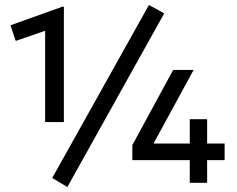

<svg xmlns="http://www.w3.org/2000/svg" viewBox="-20 -737 955 774"><path d="M162 -245V-613L43.5 -572L22 -635L231.5 -710H237.5V-245ZM745 0V-91.5H513.5V-152L678 -455H760.5L599 -158.5H745V-256.5H815V-158.5H885.5V-91.5H815V0ZM251.5 17 190.5 -19.5 580.5 -717 642 -683Z"/></svg>

Font: Geologica Thin Cursive
Style: Regular
Weight: 400
Version: Version 1.010;gftools[0.9.28]